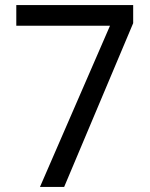

<svg xmlns="http://www.w3.org/2000/svg" viewBox="-20 -734 591 754"><path d="M412 -633H44V-714H503V-643L232 0H137Z"/></svg>

Font: hingl115
Style: Book
Weight: 400
Designer: Jelle Bosma - Monotype Design Team
Foundry: Monotype Imaging Inc.
Version: Version 2.003